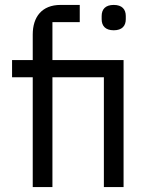

<svg xmlns="http://www.w3.org/2000/svg" viewBox="-20 -760 607 780"><path d="M113 0H193V-446H402V0H482V-516H193V-670H304V-740H226C150 -740 113 -691 113 -620V-516H29V-446H113ZM442 -637C476 -637 491 -655 491 -682V-695C491 -722 476 -740 442 -740C408 -740 393 -722 393 -695V-682C393 -655 408 -637 442 -637Z"/></svg>

Font: IBM Plex Thai Looped
Style: Regular
Weight: 400
Designer: Mike Abbink, Paul van der Laan, Pieter van Rosmalen, Ben Mitchell, Mark Frömberg
Foundry: Bold Monday
Version: Version 1.0